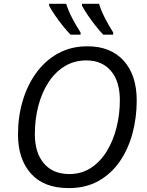

<svg xmlns="http://www.w3.org/2000/svg" viewBox="-20 -965 761 995"><path d="M336.4 9.8Q207 9.8 140.1 -65.7Q73.2 -141.1 73.2 -268.1Q73.2 -359.4 97.4 -441.7Q121.6 -523.9 168.2 -587.9Q214.8 -651.9 281.5 -688.5Q348.1 -725.1 433.1 -725.1Q553.2 -725.1 620.8 -650.6Q688.5 -576.2 688.5 -443.8Q688.5 -355 666.5 -273.4Q644.5 -191.9 600.6 -128.2Q556.6 -64.5 490.7 -27.3Q424.8 9.8 336.4 9.8ZM339.4 -63Q402.3 -63 450.9 -94.7Q499.5 -126.5 533 -180.7Q566.4 -234.9 583.7 -303.5Q601.1 -372.1 601.1 -445.8Q601.1 -543.5 554.9 -597.7Q508.8 -651.9 427.2 -651.9Q364.3 -651.9 314.7 -621.3Q265.1 -590.8 230.7 -537.6Q196.3 -484.4 178.5 -415.5Q160.6 -346.7 160.6 -270Q160.6 -173.3 207.5 -118.2Q254.4 -63 339.4 -63ZM515.1 -785.2Q496.1 -804.7 474.9 -831.8Q453.6 -858.9 434.8 -886.7Q416 -914.6 404.8 -935.5V-945.3H493.2Q504.4 -908.7 524.9 -869.4Q545.4 -830.1 566.4 -796.9V-785.2ZM345.7 -785.2Q326.7 -804.7 304.9 -831.8Q283.2 -858.9 264.4 -886.7Q245.6 -914.6 234.4 -935.5V-945.3H322.8Q334.5 -908.7 355 -869.4Q375.5 -830.1 397.5 -796.9V-785.2Z"/></svg>

Font: Open Sans
Style: Italic
Weight: 400
Italic angle: -12°
Designer: Monotype Design Team
Foundry: Monotype Imaging Inc.
Version: Version 3.000; ttfautohint (v1.8.4)